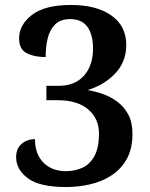

<svg xmlns="http://www.w3.org/2000/svg" viewBox="-20 -744 603 774"><path d="M247 10Q139 10 92 -25.5Q45 -61 45 -110Q45 -145 67 -164Q89 -183 121 -183Q121 -123 155 -88.5Q189 -54 246 -54Q281 -54 311.5 -67.5Q342 -81 360.5 -114.5Q379 -148 379 -206Q379 -266 335.5 -303Q292 -340 214 -340H167V-398H216Q282 -398 318.5 -439Q355 -480 355 -548Q355 -604 332.5 -635.5Q310 -667 263 -667Q223 -667 201.5 -645Q180 -623 172 -588.5Q164 -554 164 -514Q117 -514 87 -530Q57 -546 57 -589Q57 -644 109 -684Q161 -724 266 -724Q368 -724 428.5 -682Q489 -640 489 -562Q489 -495 444.5 -448Q400 -401 333 -381Q363 -376 394.5 -365Q426 -354 453 -334Q480 -314 497 -282.5Q514 -251 514 -205Q514 -144 491 -103Q468 -62 429.5 -37Q391 -12 343.5 -1Q296 10 247 10Z"/></svg>

Font: Noto Serif Myanmar SemiBold
Style: Regular
Weight: 600
Designer: Ben Mitchell and the Monotype Design Team
Foundry: Monotype Imaging Inc.
Version: Version 2.106; ttfautohint (v1.8.4.7-5d5b)